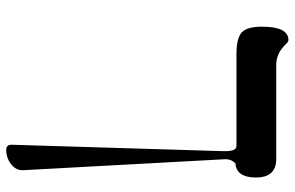

<svg xmlns="http://www.w3.org/2000/svg" viewBox="-181 -452 923 601"><g transform="rotate(90 280.5 -151.5)"><path d="M535.6 -491.2Q535.6 -430.2 491.2 -426.8Q477.1 -412.6 478.5 -392.1L512.7 236.3Q514.2 259.3 494.4 274.9Q474.6 290.5 449.2 290.5Q432.6 290.5 433.1 272.9L453.1 -387.2Q454.6 -423.8 441.9 -429.2Q437 -430.7 426.8 -430.2H288.1H149.9Q99.1 -430.2 81.3 -446.8Q63.5 -463.4 63.5 -510.3Q63.5 -592.8 105.5 -592.8Q110.4 -592.8 116.7 -586.4L119.1 -584Q147 -554.7 182.6 -554.7H477.5Q535.6 -554.7 535.6 -491.2Z"/></g></svg>

Font: Accordance
Style: Italic
Weight: 400
Italic angle: -11°
Version: Version 1.2 (build January 31, 2020) Miklal Software Solutio